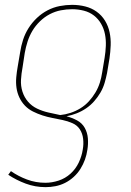

<svg xmlns="http://www.w3.org/2000/svg" viewBox="-20 -548 540 791"><path d="M168 223Q125 223 86 208.5Q47 194 14 172L25 157Q55 178 91 191.5Q127 205 167 205Q194 205 221.5 196Q249 187 270.5 167.5Q292 148 304.5 121.5Q317 95 321 68Q325 46 322.5 24Q320 2 309 -15Q298 -32 278.5 -40.5Q259 -49 238 -53.5Q217 -58 196 -62Q175 -66 155 -72.5Q135 -79 116 -88.5Q97 -98 83 -112.5Q69 -127 60 -146Q51 -165 48 -186Q45 -207 47 -229.5Q49 -252 53 -274L63 -333Q67 -359 75 -384Q83 -409 97.5 -432Q112 -455 132 -474Q152 -493 176 -505.5Q200 -518 226 -523Q252 -528 277 -528Q305 -528 331 -521.5Q357 -515 378 -500Q399 -485 412.5 -463Q426 -441 431.5 -415Q437 -389 436 -361.5Q435 -334 431 -307L421 -247Q417 -227 411 -206.5Q405 -186 394 -167Q383 -148 368 -131Q353 -114 334.5 -101.5Q316 -89 295.5 -81Q275 -73 254 -69Q277 -63 297.5 -52Q318 -41 329 -21.5Q340 -2 342 21.5Q344 45 340 69Q337 90 330 109.5Q323 129 311.5 147.5Q300 166 283.5 181Q267 196 248 205.5Q229 215 208.5 219Q188 223 168 223ZM228 -74Q249 -76 270.5 -83Q292 -90 311.5 -102Q331 -114 346.5 -131Q362 -148 373.5 -167.5Q385 -187 391.5 -208Q398 -229 401 -250L411 -310Q415 -334 416 -359Q417 -384 412.5 -407Q408 -430 396.5 -450Q385 -470 367 -484Q349 -498 325.5 -504Q302 -510 277 -510Q254 -510 230.5 -505.5Q207 -501 185 -489.5Q163 -478 144.5 -460Q126 -442 113.5 -421Q101 -400 93.5 -376.5Q86 -353 82 -330L73 -271Q68 -245 66.5 -219.5Q65 -194 72.5 -170.5Q80 -147 95.5 -129Q111 -111 133 -100.5Q155 -90 179.5 -84.5Q204 -79 228 -74Z"/></svg>

Font: Iosevka Term Curly Thin
Style: Italic
Weight: 100
Italic angle: -9°
Designer: Belleve Invis
Foundry: Belleve Invis
Version: Version 32.3.0